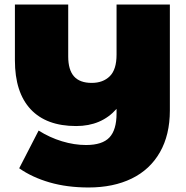

<svg xmlns="http://www.w3.org/2000/svg" viewBox="-20 -720 823 850"><path d="M732 -700H496V-478C496 -434 486 -402.2 466 -382.5C446 -362.8 419.3 -353 386 -353C350.7 -353 324.5 -362.7 307.5 -382C290.5 -401.3 282 -430.7 282 -470V-700H46V-453C46 -358.3 69.2 -286.2 115.5 -236.5C161.8 -186.8 229 -162 317 -162C391.7 -162 451.3 -187.3 496 -238V-218C496 -169.3 485.5 -133.8 464.5 -111.5C443.5 -89.2 409 -78 361 -78C326.3 -78 290.8 -83.5 254.5 -94.5C218.2 -105.5 183.7 -121.3 151 -142L65 25C103 51.7 147.8 72.5 199.5 87.5C251.2 102.5 308.7 110 372 110C445.3 110 509 96.8 563 70.5C617 44.2 658.7 5.3 688 -46C717.3 -97.3 732 -159 732 -231Z"/></svg>

Font: Montserrat Custom Black
Style: Regular
Weight: 900
Designer: Julieta Ulanovsky
Foundry: Julieta Ulanovsky
Version: Version 7.200